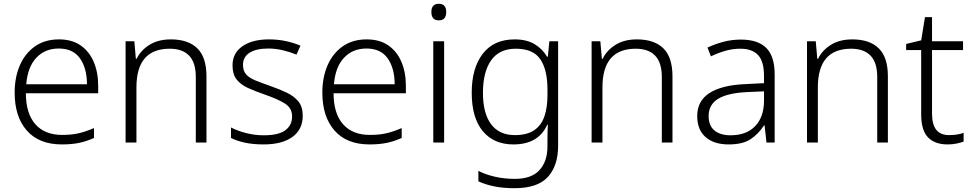

<svg xmlns="http://www.w3.org/2000/svg" viewBox="-20 -749 5109 1009"><path d="M290 -542Q358 -542 403.5 -510.5Q449 -479 472.5 -424Q496 -369 496 -298V-259H116Q116 -153 165.5 -96.5Q215 -40 307 -40Q356 -40 393 -48.5Q430 -57 474 -76V-24Q434 -6 395 2Q356 10 305 10Q185 10 121 -63Q57 -136 57 -262Q57 -343 84.5 -406Q112 -469 164 -505.5Q216 -542 290 -542ZM289 -494Q216 -494 170.5 -445Q125 -396 118 -306H437Q437 -390 400.5 -442Q364 -494 289 -494Z M878 -542Q969 -542 1017 -495Q1065 -448 1065 -348V0H1009V-344Q1009 -420 974 -456.5Q939 -493 872 -493Q697 -493 697 -290V0H640V-532H686L694 -440H698Q719 -484 765 -513Q811 -542 878 -542Z M1571 -141Q1571 -69 1517 -29.5Q1463 10 1365 10Q1309 10 1266 0.5Q1223 -9 1194 -24V-79Q1229 -61 1274 -49.5Q1319 -38 1366 -38Q1444 -38 1479.5 -64.5Q1515 -91 1515 -137Q1515 -181 1478 -204.5Q1441 -228 1369 -253Q1319 -270 1281.5 -287.5Q1244 -305 1223 -332Q1202 -359 1202 -406Q1202 -470 1254 -506Q1306 -542 1393 -542Q1441 -542 1482.5 -533Q1524 -524 1559 -509L1538 -462Q1507 -475 1468 -484.5Q1429 -494 1390 -494Q1327 -494 1292 -472Q1257 -450 1257 -408Q1257 -376 1274 -357.5Q1291 -339 1323 -326Q1355 -313 1401 -297Q1449 -280 1487 -262Q1525 -244 1548 -216Q1571 -188 1571 -141Z M1907 -542Q1975 -542 2020.5 -510.5Q2066 -479 2089.5 -424Q2113 -369 2113 -298V-259H1733Q1733 -153 1782.5 -96.5Q1832 -40 1924 -40Q1973 -40 2010 -48.5Q2047 -57 2091 -76V-24Q2051 -6 2012 2Q1973 10 1922 10Q1802 10 1738 -63Q1674 -136 1674 -262Q1674 -343 1701.5 -406Q1729 -469 1781 -505.5Q1833 -542 1907 -542ZM1906 -494Q1833 -494 1787.5 -445Q1742 -396 1735 -306H2054Q2054 -390 2017.5 -442Q1981 -494 1906 -494Z M2286 -729Q2325 -729 2325 -686Q2325 -642 2286 -642Q2247 -642 2247 -686Q2247 -729 2286 -729ZM2314 -532V0H2257V-532Z M2685 -542Q2747 -542 2788.5 -517.5Q2830 -493 2855 -451H2859L2867 -532H2913V17Q2913 122 2859 181Q2805 240 2684 240Q2624 240 2577.5 230.5Q2531 221 2494 204V149Q2531 168 2580 179.5Q2629 191 2686 191Q2773 191 2815 145Q2857 99 2857 20V-11Q2857 -32 2857.5 -53.5Q2858 -75 2859 -94H2856Q2810 10 2678 10Q2575 10 2517 -60Q2459 -130 2459 -262Q2459 -391 2517 -466.5Q2575 -542 2685 -542ZM2691 -493Q2604 -493 2561 -432Q2518 -371 2518 -261Q2518 -153 2561 -96Q2604 -39 2685 -39Q2751 -39 2788.5 -65.5Q2826 -92 2841.5 -139Q2857 -186 2857 -246V-281Q2857 -382 2819.5 -437.5Q2782 -493 2691 -493Z M3327 -542Q3418 -542 3466 -495Q3514 -448 3514 -348V0H3458V-344Q3458 -420 3423 -456.5Q3388 -493 3321 -493Q3146 -493 3146 -290V0H3089V-532H3135L3143 -440H3147Q3168 -484 3214 -513Q3260 -542 3327 -542Z M3873 -541Q3963 -541 4007 -497Q4051 -453 4051 -358V0H4008L3998 -90H3995Q3966 -45 3924.5 -17.5Q3883 10 3809 10Q3732 10 3688 -28.5Q3644 -67 3644 -139Q3644 -219 3709 -260.5Q3774 -302 3898 -307L3995 -312V-349Q3995 -427 3963.5 -460Q3932 -493 3871 -493Q3830 -493 3792 -482Q3754 -471 3716 -453L3698 -499Q3736 -517 3780.5 -529Q3825 -541 3873 -541ZM3905 -265Q3803 -260 3753.5 -229.5Q3704 -199 3704 -139Q3704 -89 3734.5 -63.5Q3765 -38 3819 -38Q3902 -38 3948 -85.5Q3994 -133 3995 -217V-269Z M4459 -542Q4550 -542 4598 -495Q4646 -448 4646 -348V0H4590V-344Q4590 -420 4555 -456.5Q4520 -493 4453 -493Q4278 -493 4278 -290V0H4221V-532H4267L4275 -440H4279Q4300 -484 4346 -513Q4392 -542 4459 -542Z M4967 -39Q4989 -39 5009 -42Q5029 -45 5044 -51V-5Q5029 1 5007 5.5Q4985 10 4960 10Q4893 10 4857 -27Q4821 -64 4821 -148V-486H4742V-518L4821 -537L4841 -659H4878V-532H5041V-486H4878V-151Q4878 -39 4967 -39Z"/></svg>

Font: Noto Sans Canadian Aboriginal Light
Style: Regular
Weight: 300
Designer: Monotype Design Team, Typotheque's Kevin King
Foundry: Monotype Imaging Inc.
Version: Version 2.004; ttfautohint (v1.8.4.7-5d5b)